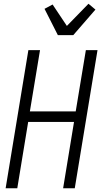

<svg xmlns="http://www.w3.org/2000/svg" viewBox="-20 -1002 540 1022"><path d="M10 0 131 -735H193L139 -409H383L437 -735H499L378 0H316L374 -353H130L72 0ZM288 -815 217 -955 260 -978 336 -864 451 -982 488 -951 370 -815Z"/></svg>

Font: Iosevka Curly Light
Style: Italic
Weight: 300
Italic angle: -9°
Monospace: yes
Designer: Belleve Invis
Foundry: Belleve Invis
Version: Version 22.1.2; ttfautohint (v1.8.4)